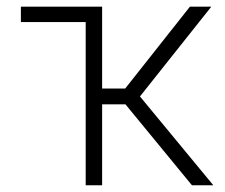

<svg xmlns="http://www.w3.org/2000/svg" viewBox="-20 -550 669 570"><path d="M283.2 -287.1H351.6L543.9 -530.3H607.4L395.5 -263.7L613.3 0H549.8L352.5 -240.2H283.2V0H234.4V-484.4H42V-530.3H283.2Z"/></svg>

Font: Pretendard ExtraLight
Style: Regular
Weight: 200
Designer: Base glyphs from Inter by Rasmus Andersson; Hangeul glyphs from Noto Sans CJK(Source Han Sans) by Jang Soo-young and Kan
Foundry: Kil Hyung-jin
Version: Version 1.309